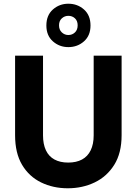

<svg xmlns="http://www.w3.org/2000/svg" viewBox="-20 -999 733 1031"><path d="M344 12Q265 12 200.5 -19.5Q136 -51 98.5 -114Q61 -177 61 -273V-700H211V-272Q211 -225 226.5 -192Q242 -159 272.5 -142.5Q303 -126 346 -126Q390 -126 420.5 -142.5Q451 -159 467 -192Q483 -225 483 -272V-700H633V-273Q633 -177 593.5 -114Q554 -51 488.5 -19.5Q423 12 344 12ZM347 -746Q299 -746 264 -777Q229 -808 229 -862Q229 -917 264 -948Q299 -979 347 -979Q396 -979 431 -948Q466 -917 466 -862Q466 -808 431 -777Q396 -746 347 -746ZM347 -811Q368 -811 382.5 -825Q397 -839 397 -863Q397 -887 382.5 -900.5Q368 -914 347 -914Q327 -914 312 -900.5Q297 -887 297 -863Q297 -839 312 -825Q327 -811 347 -811Z"/></svg>

Font: DM Sans 12pt Black
Style: Regular
Weight: 900
Version: Version 4.004;gftools[0.9.30]